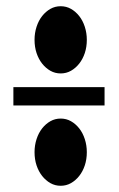

<svg xmlns="http://www.w3.org/2000/svg" viewBox="-20 -695 384 617"><path d="M175 -675Q193 -675 208 -666.5Q223 -658 234.5 -643.5Q246 -629 252.5 -609Q259 -589 259 -567Q259 -544 252.5 -524.5Q246 -505 234.5 -490.5Q223 -476 208 -467.5Q193 -459 175 -459Q157 -459 142 -467.5Q127 -476 115.5 -490.5Q104 -505 97.5 -524.5Q91 -544 91 -567Q91 -589 97.5 -609Q104 -629 115.5 -643.5Q127 -658 142 -666.5Q157 -675 175 -675ZM175 -314Q193 -314 208 -305.5Q223 -297 234.5 -282.5Q246 -268 252.5 -248Q259 -228 259 -206Q259 -183 252.5 -163.5Q246 -144 234.5 -129.5Q223 -115 208 -106.5Q193 -98 175 -98Q157 -98 142 -106.5Q127 -115 115.5 -129.5Q104 -144 97.5 -163.5Q91 -183 91 -206Q91 -228 97.5 -248Q104 -268 115.5 -282.5Q127 -297 142 -305.5Q157 -314 175 -314ZM23 -415H316V-356H23Z"/></svg>

Font: CatShop
Style: Regular
Weight: 400
Designer: Peter Wiegel
Foundry: Peter Wiegel
Version: Version 1.000 2009 initial release